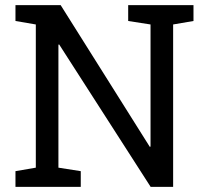

<svg xmlns="http://www.w3.org/2000/svg" viewBox="-20 -731 817 751"><path d="M657.2 -635.3V0H569.3L211.4 -557.1L208.5 -556.2V-75.2L295.9 -61.5V0H40.5V-61.5L120.1 -75.2V-635.3L40.5 -648.9V-710.9H217.3L565.9 -156.7L568.8 -157.7V-635.3L481.4 -648.9V-710.9H736.8V-648.9Z"/></svg>

Font: Battambang
Style: Regular
Weight: 400
Designer: Danh Hong
Version: Version 8.002; ttfautohint (v1.8.3)